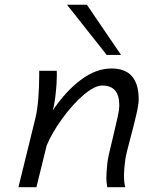

<svg xmlns="http://www.w3.org/2000/svg" viewBox="-20 -783 609 803"><path d="M424.8 -34.7Q424.8 -62 428.7 -98.6Q430.2 -113.8 436 -140.1Q441.9 -166.5 453.1 -211.9Q466.8 -269 472.9 -297.6Q479 -326.2 479 -340.8Q479 -384.8 460.9 -405Q442.9 -425.3 407.7 -425.3Q375.5 -425.3 329.1 -385.5Q282.7 -345.7 240 -286.6Q197.3 -227.5 175.3 -174.8L132.3 0H57.1L127.9 -288.1Q135.7 -318.8 139.9 -367.9Q144 -417 144 -469.2V-486.8H217.3L217.8 -471.2Q217.8 -435.5 212.9 -391.1Q208 -346.7 200.7 -321.3Q253.9 -400.4 317.4 -448.5Q380.9 -496.6 446.8 -496.6Q560.1 -496.6 560.1 -367.2Q560.1 -347.2 550.5 -305.2Q541 -263.2 524.4 -201.7Q517.1 -174.3 511.2 -150.4Q505.4 -126.5 504.4 -117.7Q498.5 -75.2 498.5 -51.8Q498.5 -18.1 503.9 0H428.7Q424.8 -23.4 424.8 -34.7ZM343.3 -763.2 486.3 -553.2H426.3L260.3 -763.2Z"/></svg>

Font: Lesson One Light
Style: Italic
Weight: 300
Italic angle: -14°
Designer: But Ko, Victor Gaultney, Annie Olsen, Julie Remington, Don Collingsworth, Eric Hays, Becca Hirsbrunner
Version: Version 1.100